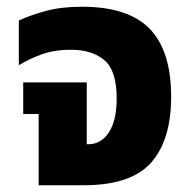

<svg xmlns="http://www.w3.org/2000/svg" viewBox="-20 -551 565 571"><path d="M95 0V-212H49V-306H238V-122H242Q281 -122 304 -157.5Q327 -193 327 -259Q327 -341 290.5 -372Q254 -403 191 -403Q141 -403 103 -389Q65 -375 36 -357V-490Q68 -505 114.5 -518Q161 -531 224 -531Q361 -531 425 -465.5Q489 -400 489 -263Q489 -135 429.5 -67.5Q370 0 228 0Z"/></svg>

Font: Noto Sans Thai UI SemCond ExtBd
Style: Regular
Weight: 800
Width: 4
Designer: Monotype Design Team
Foundry: Monotype Imaging Inc.
Version: Version 2.000